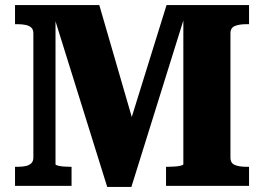

<svg xmlns="http://www.w3.org/2000/svg" viewBox="-20 -730 1036 754"><path d="M39 0V-75H49Q68 -75 81.5 -78Q95 -81 103 -89Q111 -97 111 -111V-599Q111 -614 103 -621.5Q95 -629 81 -632Q67 -635 49 -635H39V-710H370L522 -186L487 -237L634 -710H958V-635H947Q920 -635 902.5 -628Q885 -621 885 -599V-111Q885 -89 902.5 -82Q920 -75 947 -75H958V0H632V-75H641Q653 -75 666.5 -76Q680 -77 690 -79.5Q700 -82 700 -85V-687L712 -688L496 4H401L185 -688L198 -691V-85Q198 -82 207.5 -79.5Q217 -77 230.5 -76Q244 -75 254 -75H261V0Z"/></svg>

Font: Roboto Serif 20pt
Style: Bold
Weight: 700
Version: Version 1.008